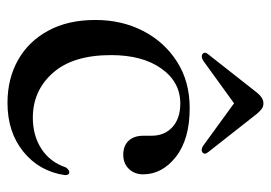

<svg xmlns="http://www.w3.org/2000/svg" viewBox="-123 -573 706 500"><g transform="rotate(90 230.0 -323.0)"><path d="M434 -342.5Q434 -320.5 420 -305.8Q406 -291 383 -291Q359.5 -291 346.5 -305Q333.5 -319 333.5 -343V-364.5Q333.5 -398.5 311 -419Q288.5 -439.5 249.5 -439.5Q193.5 -439.5 158.5 -390.2Q123.5 -341 123.5 -259Q123.5 -160 169.8 -107.8Q216 -55.5 286.5 -55.5Q333 -55.5 367.5 -77.8Q402 -100 416 -141.5Q422.5 -150.5 428.5 -150.5Q436.5 -150.5 436 -138.5Q426 -72 375 -30.8Q324 10.5 248 10.5Q185 10.5 136.2 -17Q87.5 -44.5 59.8 -95.8Q32 -147 32 -218.5Q32 -287.5 60.8 -343Q89.5 -398.5 141 -431.2Q192.5 -464 261.5 -464Q342.5 -464 388.2 -428.2Q434 -392.5 434 -342.5ZM377 -497.5Q370 -492 359 -499.5L249 -579.5L138.5 -499.5Q127.5 -492.5 120.5 -497.5Q113.5 -503 122 -513L221.5 -639.5Q235 -656 249 -656Q257.5 -656 263.2 -651.8Q269 -647.5 276 -639.5L375.5 -513Q384 -503 377 -497.5Z"/></g></svg>

Font: Fraunces 72pt
Style: Regular
Weight: 400
Version: Version 1.000;[0bf87f6ff]